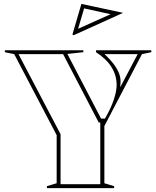

<svg xmlns="http://www.w3.org/2000/svg" viewBox="-20 -966 802 986"><path d="M221 0V-10L271 -25V-272L53 -688L5 -698V-708H408V-698L326 -689L499 -357H519L523 -364Q551 -413 565 -456Q579 -499 579 -529Q579 -579 552.5 -621.5Q526 -664 473 -698V-708H757V-698L709 -688L516 -319V-25L566 -10V0ZM75 -688 291 -277V-20H495V-277V-337H487L304 -688ZM517 -688Q543 -664 561.5 -640Q580 -616 589.5 -593.5Q599 -571 599 -550Q599 -545 599 -540Q599 -535 598 -529L597 -521H599L687 -688ZM358 -785 352 -789 398 -946 612 -900ZM381 -818 383 -819 548 -893 412 -923Z"/></svg>

Font: Kalnia Glaze Thin
Style: Bold
Weight: 700
Version: Version 1.110